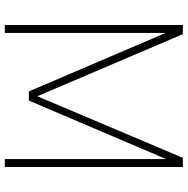

<svg xmlns="http://www.w3.org/2000/svg" viewBox="-11 -769 780 798"><g transform="rotate(90 379.0 -370.0)"><path d="M84 0V-740H122L380 -135L636 -740H674V0H641V-670L398 -100H360L117 -668V0Z"/></g></svg>

Font: Encode Sans Cnd Th
Style: Regular
Weight: 100
Width: 3
Designer: Multiple Designers
Foundry: Impallari Type
Version: Version 3.002; ttfautohint (v1.8.3) -l 8 -r 50 -G 200 -x 14 